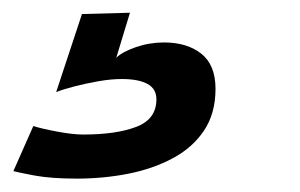

<svg xmlns="http://www.w3.org/2000/svg" viewBox="-110 -34 460 294"><path d="M7.5 239.5Q-31.5 239.5 -57 234.8Q-82.5 230 -89.5 228L-59 159Q-46.5 163 -22.5 167.5Q1.5 172 17.5 172Q68 172 98.8 160.2Q129.5 148.5 129.5 118Q129.5 102 115.8 94.5Q102 87 76.5 87Q60 87 40.2 90.5Q20.5 94 3.2 98.5Q-14 103 -24 107L15.5 -12.5L89 -14.5L68 54.5Q77 45.5 98 38.2Q119 31 141 31Q176.5 31 198.2 48.2Q220 65.5 220 102Q220 139.5 202.5 165.8Q185 192 154.8 208.2Q124.5 224.5 86.5 232Q48.5 239.5 7.5 239.5Z"/></svg>

Font: Grandstander Thin Medium
Style: Italic
Weight: 500
Italic angle: -15°
Version: Version 1.200